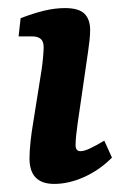

<svg xmlns="http://www.w3.org/2000/svg" viewBox="-20 -448 314 475"><path d="M198 -321 172 -142Q170 -128 168.5 -114Q167 -100 167 -89Q167 -74 179 -74Q188 -74 202 -80.5Q216 -87 238 -100L257 -58Q226 -27 188 -10Q150 7 114 7Q53 7 53 -56Q53 -74 55.5 -97.5Q58 -121 62 -144L83 -276Q85 -289 86.5 -306Q88 -323 88 -331Q88 -346 80.5 -352Q73 -358 59 -358H26L31 -403Q65 -416 91 -422Q117 -428 141 -428Q175 -428 189 -414Q203 -400 203 -374Q203 -363 201.5 -348.5Q200 -334 198 -321Z"/></svg>

Font: Yrsa SemiBold
Style: Italic
Weight: 600
Italic angle: -7.10001°
Version: Version 2.004